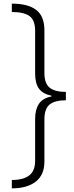

<svg xmlns="http://www.w3.org/2000/svg" viewBox="-20 -819 407 1055"><path d="M45 -799Q134 -799 179 -764.5Q224 -730 224 -653V-418Q224 -361 252.5 -337.5Q281 -314 342 -314V-268Q281 -268 252.5 -244.5Q224 -221 224 -163V69Q224 142 176.5 179Q129 216 45 216V170Q108 170 140.5 145Q173 120 173 65V-166Q173 -217 194 -248.5Q215 -280 263 -289V-293Q215 -303 194 -332Q173 -361 173 -415V-650Q173 -707 143 -730Q113 -753 45 -753Z"/></svg>

Font: Noto Sans Sinhala UI Condensed Light
Style: Regular
Weight: 300
Width: 3
Designer: Jelle Bosma - Monotype Design Team
Foundry: Monotype Imaging Inc.
Version: Version 2.006; ttfautohint (v1.8.4.7-5d5b)